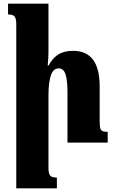

<svg xmlns="http://www.w3.org/2000/svg" viewBox="-20 -780 631 1050"><path d="M569 0H349V-273Q349 -341 338.5 -373.5Q328 -406 301 -406Q270 -406 257.5 -365.5Q245 -325 245 -257V136Q245 169 254 180Q263 191 291 191V250H69V-647Q69 -679 59.5 -690Q50 -701 24 -701V-760H245V-492Q245 -468 241 -422H246Q266 -461 298 -481.5Q330 -502 380 -502Q525 -502 525 -308V-119Q525 -92 528 -80Q531 -68 540 -63.5Q549 -59 569 -59Z"/></svg>

Font: Noto Serif Armenian Black Narrow
Style: Regular
Weight: 900
Width: 4
Designer: Monotype Design team
Foundry: Monotype Imaging Inc.
Version: Version 1.000